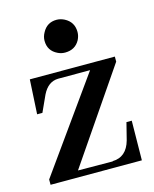

<svg xmlns="http://www.w3.org/2000/svg" viewBox="-97 -685 605 752"><g transform="rotate(-15 205.0 -309.0)"><path d="M132.8 -26.4 387.7 -399.4V-419.9H43L35.2 -280.3H56.6L86.9 -346.7Q109.4 -392.6 150.4 -393.6H280.3L14.6 -21.5V0H384.8L386.7 -160.2H365.2L347.7 -90.8Q330.1 -27.3 272.5 -26.4L275.4 -25.4ZM271.5 -550.8Q271.5 -591.8 235.4 -610.4Q219.7 -618.2 204.1 -618.2Q165 -618.2 146.5 -583Q137.7 -567.4 137.7 -550.8Q137.7 -509.8 174.8 -492.2Q188.5 -485.4 204.1 -485.4Q245.1 -485.4 263.7 -519.5Q271.5 -535.2 271.5 -550.8Z"/></g></svg>

Font: Abhaya Libre
Style: Bold
Weight: 700
Designer: Pushpananda Ekanayake, Sol Matas, Pathum Egodawatta
Foundry: Mooniak
Version: Version 1.050 ; ttfautohint (v1.6)